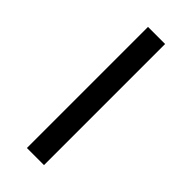

<svg xmlns="http://www.w3.org/2000/svg" viewBox="-173 -526 556 556"><g transform="rotate(45 105.0 -248.0)"><path d="M70 0V-496H140V0Z"/></g></svg>

Font: DM Sans 24pt Light
Style: Regular
Weight: 300
Designer: Colophon Foundry, Jonny Pinhorn
Foundry: Colophon Foundry
Version: Version 4.004;gftools[0.9.30]